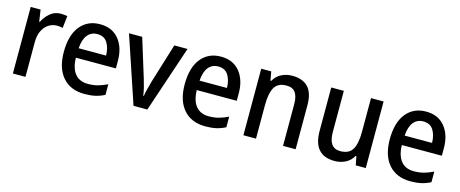

<svg xmlns="http://www.w3.org/2000/svg" viewBox="-37 -1021 3601 1502"><g transform="rotate(15 1764.0 -269.5)"><path d="M318 -549Q331 -549 345 -547.5Q359 -546 371 -544L360 -445Q350 -448 337 -449.5Q324 -451 313 -451Q276 -451 245 -430.5Q214 -410 196 -372Q178 -334 178 -282V0H76V-539H156L170 -445H175Q197 -489 233 -519Q269 -549 318 -549Z M637 -549Q735 -549 789.5 -482.5Q844 -416 844 -307V-247H520Q522 -162 558.5 -117.5Q595 -73 663 -73Q707 -73 743.5 -83Q780 -93 819 -112V-26Q782 -7 744 1.5Q706 10 657 10Q544 10 480.5 -62.5Q417 -135 417 -266Q417 -402 476 -475.5Q535 -549 637 -549ZM636 -469Q586 -469 556.5 -432.5Q527 -396 522 -324H744Q743 -387 717 -428Q691 -469 636 -469Z M1053 0 872 -539H979L1075 -228Q1085 -196 1094 -160Q1103 -124 1106 -96H1111Q1114 -119 1123 -154Q1132 -189 1141 -221L1239 -539H1346L1165 0Z M1616 -549Q1714 -549 1768.5 -482.5Q1823 -416 1823 -307V-247H1499Q1501 -162 1537.5 -117.5Q1574 -73 1642 -73Q1686 -73 1722.5 -83Q1759 -93 1798 -112V-26Q1761 -7 1723 1.5Q1685 10 1636 10Q1523 10 1459.5 -62.5Q1396 -135 1396 -266Q1396 -402 1455 -475.5Q1514 -549 1616 -549ZM1615 -469Q1565 -469 1535.5 -432.5Q1506 -396 1501 -324H1723Q1722 -387 1696 -428Q1670 -469 1615 -469Z M2193 -549Q2277 -549 2321.5 -502.5Q2366 -456 2366 -356V0H2264V-338Q2264 -400 2241.5 -431.5Q2219 -463 2170 -463Q2100 -463 2072.5 -415.5Q2045 -368 2045 -273V0H1943V-539H2024L2037 -467H2043Q2066 -509 2106.5 -529Q2147 -549 2193 -549Z M2934 -539V0H2853L2839 -71H2833Q2810 -30 2770 -10Q2730 10 2683 10Q2510 10 2510 -187V-539H2612V-205Q2612 -76 2705 -76Q2777 -76 2804.5 -123.5Q2832 -171 2832 -263V-539Z M3277 -549Q3375 -549 3429.5 -482.5Q3484 -416 3484 -307V-247H3160Q3162 -162 3198.5 -117.5Q3235 -73 3303 -73Q3347 -73 3383.5 -83Q3420 -93 3459 -112V-26Q3422 -7 3384 1.5Q3346 10 3297 10Q3184 10 3120.5 -62.5Q3057 -135 3057 -266Q3057 -402 3116 -475.5Q3175 -549 3277 -549ZM3276 -469Q3226 -469 3196.5 -432.5Q3167 -396 3162 -324H3384Q3383 -387 3357 -428Q3331 -469 3276 -469Z"/></g></svg>

Font: Noto Sans Malayalam SemiCondensed Medium
Style: Regular
Weight: 500
Width: 4
Designer: Jelle Bosma - Monotype Design Team
Foundry: Monotype Imaging Inc.
Version: Version 2.104; ttfautohint (v1.8.4.7-5d5b)